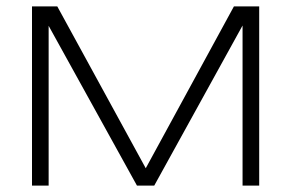

<svg xmlns="http://www.w3.org/2000/svg" viewBox="-20 -580 910 600"><path d="M80 0V-560H159L458 -13H413L711 -560H790V0H738V-551H766L462 0H408L104 -550H132V0Z"/></svg>

Font: Unbounded ExtraLight
Style: Regular
Weight: 250
Designer: Luke Prowse, Jean-Baptiste Morizot, Fátima Lázaro, Florian Runge
Foundry: NaN
Version: Version 1.701;gftools[0.9.28.dev5+ged2979d]